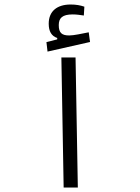

<svg xmlns="http://www.w3.org/2000/svg" viewBox="-20 -840 626 860"><path d="M265.1 0H328.6L318.4 -582.5H254.9ZM192.9 -608.9 383.3 -651.9 377.4 -695.3C347.2 -689.5 311.5 -681.2 290 -681.2C256.8 -681.2 243.2 -692.9 243.2 -727.5C243.2 -759.3 259.3 -775.4 305.7 -775.4C323.2 -775.4 338.9 -772.9 355.5 -770.5L357.9 -810.1C339.4 -816.4 320.3 -819.8 296.4 -819.8C235.8 -819.8 198.2 -790 198.2 -733.9C198.2 -699.7 210.4 -678.7 236.3 -669.9V-663.6L188 -651.4Z"/></svg>

Font: Cascadia Mono Light
Style: Regular
Weight: 300
Monospace: yes
Designer: Aaron Bell
Foundry: Saja Typeworks
Version: Version 2404.023